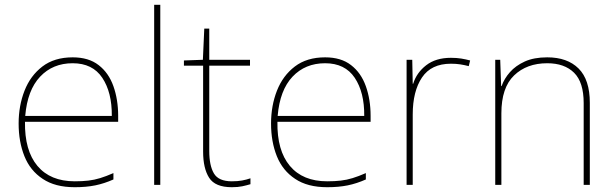

<svg xmlns="http://www.w3.org/2000/svg" viewBox="-20 -780 2592 810"><path d="M286.6 -538.1Q354 -538.1 396 -505.4Q438.5 -472.7 458.5 -416.3Q478.5 -359.9 478.5 -291V-266.1H85.4Q83.5 -145 137.9 -80.1Q192.4 -15.1 295.4 -15.1Q327.6 -15.1 352.8 -18.1Q377.9 -21 402.6 -28.6Q427.2 -36.1 458.5 -49.8V-22.9Q420.4 -5.9 382.1 2Q343.8 9.8 295.4 9.8Q212.4 9.8 160.2 -25.4Q107.4 -60.1 83 -121.1Q58.6 -182.1 58.6 -258.8Q58.6 -334 83.5 -397.5Q108.4 -460.9 158.9 -499.5Q209.5 -538.1 286.6 -538.1ZM286.6 -513.2Q202.6 -513.2 149.2 -456.5Q95.7 -399.9 86.4 -291H451.7Q452.6 -390.1 411.6 -451.7Q370.6 -513.2 286.6 -513.2Z M630.4 -759.8H656.2V0H630.4Z M958 -15.1Q982.9 -15.1 1001.5 -18.6Q1020 -22 1036.6 -27.8V-2.9Q1020 2 1002 5.9Q983.9 9.8 958 9.8Q887.7 9.8 862.3 -30Q836.9 -69.8 836.9 -140.1V-502.9H755.9V-524.9L835.9 -527.8L841.8 -659.2H862.8V-527.8H1034.7V-502.9H862.8V-143.1Q862.8 -82 882.3 -48.6Q901.9 -15.1 958 -15.1Z M1351.6 -538.1Q1418.9 -538.1 1460.9 -505.4Q1503.4 -472.7 1523.4 -416.3Q1543.5 -359.9 1543.5 -291V-266.1H1150.4Q1148.4 -145 1202.9 -80.1Q1257.3 -15.1 1360.4 -15.1Q1392.6 -15.1 1417.7 -18.1Q1442.9 -21 1467.5 -28.6Q1492.2 -36.1 1523.4 -49.8V-22.9Q1485.4 -5.9 1447 2Q1408.7 9.8 1360.4 9.8Q1277.3 9.8 1225.1 -25.4Q1172.4 -60.1 1147.9 -121.1Q1123.5 -182.1 1123.5 -258.8Q1123.5 -334 1148.4 -397.5Q1173.3 -460.9 1223.9 -499.5Q1274.4 -538.1 1351.6 -538.1ZM1351.6 -513.2Q1267.6 -513.2 1214.1 -456.5Q1160.6 -399.9 1151.4 -291H1516.6Q1517.6 -390.1 1476.6 -451.7Q1435.5 -513.2 1351.6 -513.2Z M1882.3 -536.1Q1906.2 -536.1 1925.8 -533Q1945.3 -529.8 1963.4 -524.9L1957.5 -501Q1938.5 -505.9 1921.4 -508.5Q1904.3 -511.2 1882.3 -511.2Q1799.3 -511.2 1760.3 -453.1Q1721.2 -395 1721.2 -296.9V0H1695.3V-527.8H1719.2L1721.2 -426.8H1723.1Q1737.3 -473.1 1777.8 -504.6Q1818.4 -536.1 1882.3 -536.1Z M2288.6 -538.1Q2373.5 -538.1 2420.9 -491Q2468.3 -443.8 2468.3 -346.2V0H2442.4V-345.2Q2442.4 -433.1 2401.9 -473.1Q2361.3 -513.2 2288.6 -513.2Q2202.1 -513.2 2148.7 -461.7Q2095.2 -410.2 2095.2 -301.8V0H2069.3V-527.8H2090.3L2094.2 -417H2096.2Q2107.4 -448.7 2131.3 -475.6Q2155.3 -502.9 2193.8 -520.5Q2232.4 -538.1 2288.6 -538.1Z"/></svg>

Font: Nokora Thin
Style: Regular
Weight: 100
Designer: Danh Hong
Version: Version 8.000; ttfautohint (v1.8.3)